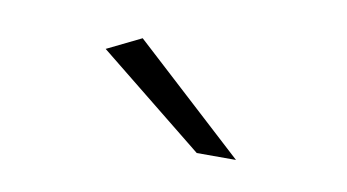

<svg xmlns="http://www.w3.org/2000/svg" viewBox="-31 -796 412 228"><g transform="rotate(10 175.0 -681.5)"><path d="M85.9 -723.1 127 -743.2 261.2 -620.1H213.9Z"/></g></svg>

Font: Trueno UltraLight
Style: Regular
Weight: 250
Designer: Julieta Ulanovsky
Foundry: Julieta Ulanovsky
Version: Version 3.001b | FøM Fix